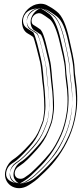

<svg xmlns="http://www.w3.org/2000/svg" viewBox="-20 -777 425 1007"><path d="M201 -703C209 -698 220 -692 241 -676C258 -663 278 -622 294 -551C302 -516 319 -454 321 -412C322 -387 324 -368 326 -354C336 -289 337 -235 330 -189C323 -141 312 -104 299 -74C279 -30 261 2 241 26C208 67 175 99 145 127C135 136 127 142 119 147L109 154C100 160 91 162 81 160C51 156 49 116 76 98L86 91C110 76 135 50 173 8C200 -22 220 -53 233 -86C254 -137 254 -135 261 -186C264 -206 264 -232 262 -264C259 -327 255 -336 251 -395C249 -422 246 -447 240 -470C228 -519 213 -598 194 -620L191 -623C180 -631 168 -639 156 -646C151 -649 147 -653 146 -664C142 -692 175 -719 201 -703ZM96 -650C99 -629 108 -611 126 -601C136 -595 144 -591 154 -583C162 -568 181 -489 190 -452C198 -417 200 -356 206 -321C209 -301 215 -213 211 -186C204 -136 209 -154 187 -99C177 -73 160 -47 137 -22C99 21 73 42 61 51L51 58C31 71 17 91 10 113C-12 185 63 238 131 194L142 187C173 167 184 154 216 124C266 76 309 19 344 -60C359 -95 373 -138 380 -189C388 -241 386 -301 376 -369C374 -380 372 -398 371 -422C369 -467 352 -531 344 -569C328 -643 308 -694 276 -718C257 -733 243 -741 231 -747C213 -758 192 -760 169 -754C130 -743 89 -701 96 -650ZM214 -725C221 -721 235 -712 257 -696C284 -676 303 -630 319 -557C327 -523 342 -459 345 -413C346 -388 348 -370 350 -358C360 -292 362 -234 355 -185C348 -135 336 -96 322 -64C302 -19 283 15 261 42C227 84 193 118 162 146C150 157 141 162 133 168L122 175C109 183 93 186 77 184C66 182 56 178 48 170C35 157 30 138 33 122C36 105 46 88 62 77L72 70C91 58 117 33 154 -9C179 -37 198 -66 210 -96C231 -149 229 -138 236 -190C239 -208 239 -231 237 -263C234 -324 230 -332 226 -393C224 -419 220 -442 215 -464C203 -513 186 -589 175 -603C165 -610 154 -618 143 -624C131 -631 123 -644 121 -660C116 -696 144 -729 178 -733C190 -734 203 -732 214 -725ZM121 -654C123 -639 129 -628 138 -623C148 -617 158 -611 169 -603L173 -600L176 -596C190 -572 206 -496 215 -458C225 -418 226 -358 231 -326C235 -302 241 -216 236 -182C229 -135 231 -142 210 -90C198 -61 180 -32 156 -5C117 39 91 61 76 72L66 79C51 89 39 104 34 121C24 153 40 176 64 183C79 187 98 186 118 173L129 166C158 148 166 138 199 106C247 60 288 6 322 -70C336 -102 348 -144 355 -192C362 -241 361 -299 351 -365C349 -378 347 -395 346 -420C344 -461 328 -525 320 -563C304 -636 283 -680 260 -698C241 -712 229 -721 220 -725H219V-726C207 -733 192 -735 175 -730C145 -722 116 -690 121 -654ZM235 -720C241 -716 256 -708 278 -691C306 -669 323 -627 339 -554C347 -519 363 -457 365 -413C366 -388 368 -370 370 -357C380 -291 382 -235 375 -187C368 -138 356 -99 342 -68C322 -24 304 9 282 36C248 78 214 112 183 140C171 151 162 157 154 163L142 170C127 179 100 188 70 184C0 174 9 128 18 109C22 100 29 90 41 82L51 75H52C69 64 96 39 133 -3C158 -31 177 -61 189 -92C210 -144 209 -136 216 -188C219 -207 219 -231 217 -263C214 -325 210 -334 206 -394C204 -420 200 -445 195 -467C184 -515 166 -592 154 -608C144 -615 133 -622 123 -628C108 -637 103 -649 101 -662C98 -685 111 -731 181 -733C203 -734 223 -727 235 -720ZM141 -652C143 -634 153 -622 158 -619C169 -613 179 -606 190 -598L195 -595L197 -591C209 -570 226 -493 235 -455C244 -417 246 -357 251 -324C255 -301 261 -215 256 -184C249 -136 252 -146 231 -93C220 -65 201 -38 177 -11C138 33 113 56 97 67L86 74C72 83 60 99 54 118C39 166 79 185 80 185C80 185 83 187 97 178L108 171C135 154 144 143 177 111C225 65 267 11 301 -66C316 -99 328 -142 335 -191C342 -242 341 -300 331 -367C329 -379 327 -397 326 -421C324 -464 307 -528 299 -566C283 -639 260 -687 239 -703C221 -717 208 -725 202 -728L200 -729L199 -730C195 -732 193 -732 193 -732C193 -732 192 -733 189 -732C174 -728 135 -697 141 -652Z"/></svg>

Font: AppleStorm
Style: XbdFaxIta
Weight: 800
Foundry: Cannot Into Space Fonts
Version: Version 1.01